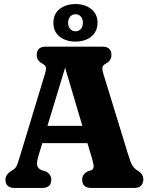

<svg xmlns="http://www.w3.org/2000/svg" viewBox="-20 -931 737 951"><path d="M234 -41.5Q234 0 188.5 0H52.5Q7 0 7 -41.5Q7 -64.5 32 -82L45 -90Q55.5 -96.5 61 -106.5Q66.5 -116.5 75.5 -146L202.5 -564.5Q209.5 -588.5 207 -598.2Q204.5 -608 190.5 -615.5Q162 -630 162 -658.5Q162 -700 207.5 -700H486.5Q532 -700 532 -658.5Q532 -630 503.5 -615.5Q490.5 -608.5 487.8 -598.8Q485 -589 492 -565.5L613.5 -169.5Q625.5 -128.5 635.5 -112Q645.5 -95.5 661.5 -86Q690 -69 690 -41.5Q690 -23 678.8 -11.5Q667.5 0 644.5 0H432.5Q387 0 387 -41.5Q387 -68.5 415 -82.5L434.5 -89Q442 -92.5 443.5 -103.2Q445 -114 436.5 -144L413 -222H189.5L171.5 -163Q160.5 -126.5 164.2 -111.5Q168 -96.5 184.5 -89L206.5 -82Q234 -68.5 234 -41.5ZM215 -307.5H388L302.5 -595.5ZM353.5 -725Q307 -725 275.8 -749.2Q244.5 -773.5 244.5 -818.5Q244.5 -862.5 275.8 -886.8Q307 -911 353.5 -911Q401 -911 432 -886.2Q463 -861.5 463 -818.5Q463 -775 432.2 -750Q401.5 -725 353.5 -725ZM354.5 -860.5Q338 -860.5 327.8 -848.8Q317.5 -837 317.5 -818.5Q317.5 -799 327.8 -787.5Q338 -776 354.5 -776Q370.5 -776 380.5 -787.8Q390.5 -799.5 390.5 -818.5Q390.5 -837 380.5 -848.8Q370.5 -860.5 354.5 -860.5Z"/></svg>

Font: Fraunces 144pt SuperSoft
Style: Bold
Weight: 700
Version: Version 1.000;[b76b70a41]